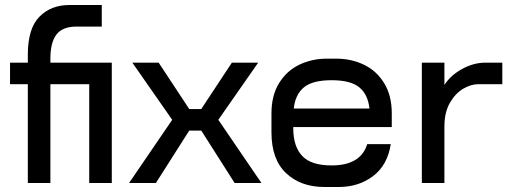

<svg xmlns="http://www.w3.org/2000/svg" viewBox="-20 -730 2044 766"><path d="M426 0H336V-394H181V0H91V-394H20V-480H91V-512Q91 -616 137 -663Q183 -710 257 -710H386V-624H286Q229 -624 205 -592Q181 -560 181 -496V-480H426Z M851 -252 1023 0H916L783 -209H735L602 0H495L667 -252L508 -480H613L735 -295H783L905 -480H1010Z M1543 -278V-223H1150V-218Q1150 -146 1185.5 -108Q1221 -70 1303 -70Q1419 -70 1445 -155H1539Q1526 -71 1468.5 -27.5Q1411 16 1332 16H1274Q1180 16 1121.5 -39Q1063 -94 1063 -202V-278Q1063 -349 1093.5 -398.5Q1124 -448 1174.5 -472Q1225 -496 1284 -496H1322Q1381 -496 1431.5 -472Q1482 -448 1512.5 -398.5Q1543 -349 1543 -278ZM1152 -297H1454Q1448 -353 1413.5 -381.5Q1379 -410 1303 -410Q1227 -410 1192.5 -381.5Q1158 -353 1152 -297Z M1984 -480V-394H1887Q1859 -394 1828 -376Q1797 -358 1775 -320Q1753 -282 1753 -225V0H1663V-480H1753V-391Q1777 -429 1823 -454.5Q1869 -480 1916 -480Z"/></svg>

Font: Violet Sans
Style: Regular
Weight: 400
Designer: Calvin Waterman
Foundry: Violet Office
Version: Version 1.013